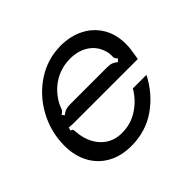

<svg xmlns="http://www.w3.org/2000/svg" viewBox="-138 -731 909 909"><g transform="rotate(-45 316.0 -276.5)"><path d="M44 -215Q44 -306 87 -386Q130 -466 204 -514.5Q278 -563 367 -563Q430 -563 480.5 -538Q531 -513 561 -465Q591 -417 591 -349Q591 -322 585 -290L580 -260H185Q178 -260 157.5 -260Q137 -260 120 -262L115 -246Q124 -244 126 -239.5Q128 -235 129 -225Q130 -215 131 -205Q141 -141 180.5 -103Q220 -65 280 -65Q340 -65 388.5 -97Q437 -129 465 -178H556Q513 -94 439 -42Q365 10 267 10Q199 10 148.5 -18.5Q98 -47 71 -98Q44 -149 44 -215ZM147 -316Q159 -326 171.5 -330.5Q184 -335 201 -335H449Q468 -335 480 -330.5Q492 -326 503 -316L516 -328Q508 -336 506 -340.5Q504 -345 504 -352V-363Q504 -379 500 -389Q487 -436 448 -462Q409 -488 355 -488Q300 -488 254 -462.5Q208 -437 177 -389Q168 -375 164.5 -366Q161 -357 160 -355Q157 -346 153.5 -341Q150 -336 138 -328Z"/></g></svg>

Font: Open Sauce Sans
Style: Italic
Weight: 400
Italic angle: -10°
Designer: Alfredo Marco Pradil
Foundry: Creative Sauce Fz LLC
Version: Version 1.477